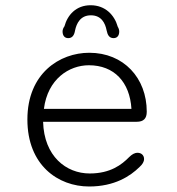

<svg xmlns="http://www.w3.org/2000/svg" viewBox="-20 -684 659 715"><path d="M403 -542C416 -542 424 -551 424 -566.5C424 -571.5 422.5 -578 418.5 -584.5C406.5 -627.5 372.5 -664.5 317.5 -664.5C263.5 -664.5 231.5 -628.5 220 -586C215 -579.5 213 -572 213 -567C213 -551 221 -542 234 -542C249.5 -542 256.5 -553 259.5 -570.5C265 -597 279.5 -627 318.5 -627C358 -627 372 -597 377 -571C380.5 -553.5 387 -542 403 -542ZM312 10.5C406.5 10.5 465 -28 499.5 -62C510.5 -72 516.5 -81.5 516.5 -92C516.5 -106 506 -115 492.5 -115C480.5 -115 471.5 -109 461 -99C433.5 -71 391.5 -38 314 -38C226.5 -38 144 -102 140.5 -230.5H489C514.5 -230.5 526.5 -242.5 526.5 -268C526.5 -393.5 440.5 -487.5 312.5 -487.5C202.5 -487.5 82 -411 82 -239C82 -69 196 10.5 312 10.5ZM469.5 -278.5H143.5C157.5 -390 237.5 -441 311 -441C405 -441 463.5 -378.5 469.5 -278.5Z"/></svg>

Font: RTM Light Light
Style: Regular
Weight: 300
Designer: after Tyler Finck
Foundry: An Endless Supply
Version: Version 1.000;Glyphs 3.2.1 (3258)